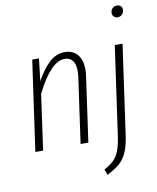

<svg xmlns="http://www.w3.org/2000/svg" viewBox="-100 -819 897 1095"><g transform="rotate(-10 349.0 -271.0)"><path d="M413 -414Q413 -397 410 -377L357 0H312L365 -375Q368 -396 368 -412Q368 -453 352 -473.5Q336 -494 306 -494Q226 -494 140 -321L95 0H50L124 -522H163L148 -393Q185 -460 224.5 -496Q264 -532 313 -532Q360 -532 386.5 -501Q413 -470 413 -414ZM421 167Q455 148 475 129.5Q495 111 508 79.5Q521 48 529 -7L602 -522H647L574 -5Q565 58 548 95Q531 132 505 154Q479 176 433 200ZM616 -705Q616 -721 626.5 -731.5Q637 -742 653 -742Q666 -742 674.5 -734Q683 -726 683 -713Q683 -697 672.5 -686Q662 -675 646 -675Q633 -675 624.5 -683.5Q616 -692 616 -705Z"/></g></svg>

Font: Fira Sans Extra Condensed ExtraLight
Style: Italic
Weight: 275
Width: 3
Italic angle: -8°
Designer: Carrois Corporate & Edenspiekermann AG
Foundry: Carrois Corporate GbR & Edenspiekermann AG
Version: Version 4.203